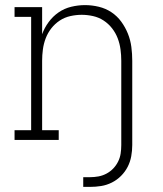

<svg xmlns="http://www.w3.org/2000/svg" viewBox="-20 -548 640 752"><path d="M306 184V146H332Q349 146 365.5 143Q382 140 397 132Q412 124 423.5 112Q435 100 442.5 85Q450 70 452.5 53.5Q455 37 455 20V-310Q455 -332 452 -354.5Q449 -377 441 -398Q433 -419 419 -437Q405 -455 386 -467.5Q367 -480 344.5 -485Q322 -490 300 -490Q278 -490 255.5 -485Q233 -480 214 -467.5Q195 -455 181 -437Q167 -419 159 -398Q151 -377 148 -354.5Q145 -332 145 -310V-38H210V0H37V-38H102V-482H37V-520H145V-414Q154 -439 170.5 -461.5Q187 -484 209.5 -499.5Q232 -515 259 -521.5Q286 -528 313 -528Q340 -528 367 -521.5Q394 -515 416.5 -500Q439 -485 455 -463Q471 -441 481 -416Q491 -391 494.5 -364Q498 -337 498 -310V20Q498 42 494 64Q490 86 480 105.5Q470 125 454 141Q438 157 418 167Q398 177 376.5 180.5Q355 184 332 184Z"/></svg>

Font: Iosevka Etoile Extralight
Style: Regular
Weight: 200
Designer: Belleve Invis
Foundry: Belleve Invis
Version: Version 22.1.2; ttfautohint (v1.8.4)